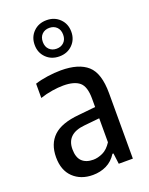

<svg xmlns="http://www.w3.org/2000/svg" viewBox="-154 -897 762 985"><g transform="rotate(-20 227.5 -405.0)"><path d="M179 9Q113.5 9 72.5 -30.2Q31.5 -69.5 31.5 -140.5Q31.5 -214 75.5 -255.5Q119.5 -297 215.5 -305.5L308 -315V-361Q308 -426.5 279.8 -450.5Q251.5 -474.5 191.5 -474.5Q164 -474.5 130.5 -469.2Q97 -464 64.5 -453V-531Q95 -541 133.8 -546.5Q172.5 -552 206.5 -552Q303.5 -552 351.5 -509.2Q399.5 -466.5 399.5 -357V0H322.5L315 -59H309.5Q287.5 -24 253.8 -7.5Q220 9 179 9ZM124.5 -151Q124.5 -106.5 146.2 -85.2Q168 -64 207.5 -64Q232.5 -64 259.5 -76.5Q286.5 -89 308 -122.5V-253.5L224 -245Q124.5 -235.5 124.5 -151ZM225.5 -621.5Q182 -621.5 153.8 -649.5Q125.5 -677.5 125.5 -720Q125.5 -763 153.8 -791Q182 -819 225.5 -819Q269 -819 297.2 -791Q325.5 -763 325.5 -720Q325.5 -677.5 297.2 -649.5Q269 -621.5 225.5 -621.5ZM225.5 -663.5Q250 -663.5 265.5 -678.8Q281 -694 281 -720Q281 -746.5 265.5 -761.8Q250 -777 225.5 -777Q201 -777 185.5 -761.8Q170 -746.5 170 -720Q170 -694 185.5 -678.8Q201 -663.5 225.5 -663.5Z"/></g></svg>

Font: Encode Sans Condensed Medium
Style: Regular
Weight: 500
Width: 3
Designer: Multiple Designers
Foundry: Impallari Type
Version: Version 3.000; ttfautohint (v1.8.3) -l 8 -r 50 -G 200 -x 14 